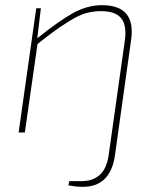

<svg xmlns="http://www.w3.org/2000/svg" viewBox="-20 -512 607 742"><path d="M138 -480 124 -364Q206 -430 261.5 -461Q317 -492 374 -492Q505 -492 487 -360L424 90Q406 211 298 210Q273 210 244 204L248 188H295Q386 188 400 87L463 -359Q470 -416 447.5 -442.5Q425 -469 370 -469Q340 -469 312 -461Q284 -453 249.5 -431.5Q215 -410 193.5 -394.5Q172 -379 125 -342L76 0H52L120 -480Z"/></svg>

Font: Exo 2.0 Thin
Style: Italic
Weight: 250
Italic angle: -8°
Designer: Natanael Gama
Version: Version 1.001;PS 001.001;hotconv 1.0.70;makeotf.lib2.5.58329